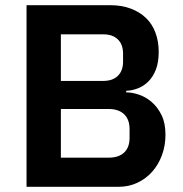

<svg xmlns="http://www.w3.org/2000/svg" viewBox="-20 -718 703 738"><path d="M82 -698H405Q448 -698 482.5 -685Q517 -672 541 -649Q565 -626 577.5 -592.5Q590 -559 590 -519Q590 -479 579.5 -451.5Q569 -424 551.5 -406Q534 -388 511.5 -379Q489 -370 465 -369V-363Q488 -363 514.5 -354Q541 -345 563.5 -325.5Q586 -306 601 -275.5Q616 -245 616 -200Q616 -158 602.5 -121.5Q589 -85 565 -58Q541 -31 508 -15.5Q475 0 436 0H82ZM214 -112H398Q436 -112 457 -131.5Q478 -151 478 -188V-222Q478 -259 457 -279Q436 -299 398 -299H214ZM214 -407H377Q413 -407 433 -426.5Q453 -446 453 -481V-512Q453 -547 433 -566.5Q413 -586 377 -586H214Z"/></svg>

Font: IBM Plex Sans SmBld
Style: Regular
Weight: 600
Designer: Mike Abbink, Paul van der Laan, Pieter van Rosmalen
Foundry: Bold Monday
Version: Version 3.005